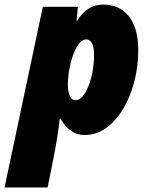

<svg xmlns="http://www.w3.org/2000/svg" viewBox="-62 -583 661 843"><path d="M126 -553H280L274 -492H277Q321 -563 390 -563Q464 -563 504.5 -510.5Q545 -458 545 -363Q545 -270 515 -183.5Q485 -97 431 -43.5Q377 10 308 10Q276 10 249.5 -9Q223 -28 204 -61H200Q192 17 171 121L147 240H-42ZM351 -343Q351 -375 342 -392.5Q333 -410 317 -410Q295 -410 276.5 -379Q258 -348 247 -301Q236 -254 236 -210Q236 -180 244.5 -161.5Q253 -143 269 -143Q291 -143 310 -172.5Q329 -202 340 -248.5Q351 -295 351 -343Z"/></svg>

Font: Noto Sans Display Black
Style: Italic
Weight: 900
Italic angle: -12°
Designer: Monotype Design team
Foundry: Monotype Imaging Inc.
Version: Version 1.000